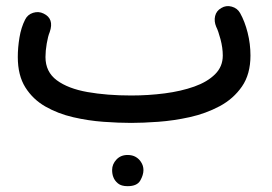

<svg xmlns="http://www.w3.org/2000/svg" viewBox="-20 -373 910 643"><path d="M39.6 -182.1Q39.6 -213.4 45.2 -247.3Q50.8 -281.2 64 -307.1Q72.3 -324.2 90.8 -330.1Q109.4 -335.9 126 -327.6Q162.1 -310.5 146.5 -265.6Q140.6 -251.5 136.5 -227.1Q132.3 -202.6 132.3 -182.1Q132.3 -132.3 170.2 -104.2Q208 -76.2 273.2 -64.7Q338.4 -53.2 419.4 -53.2Q477.1 -53.2 531.7 -60.3Q586.4 -67.4 630.4 -83Q674.3 -98.6 700.2 -124.3Q726.1 -149.9 726.1 -187Q726.1 -212.9 718.5 -241.5Q710.9 -270 704.1 -283.2Q696.3 -301.8 700.4 -319.3Q704.6 -336.9 721.2 -346.2Q737.3 -356 756.1 -350.8Q774.9 -345.7 784.2 -329.1Q799.8 -301.3 809.3 -263.7Q818.8 -226.1 818.8 -187Q818.8 -124.5 790.3 -83.3Q761.7 -42 715.6 -17.3Q669.4 7.3 615.5 19.3Q561.5 31.2 509.8 34.9Q458 38.6 419.4 38.6Q377 38.6 326.2 34.9Q275.4 31.2 224.9 19.5Q174.3 7.8 132.3 -16.1Q90.3 -40 64.9 -80.3Q39.6 -120.6 39.6 -182.1ZM355.5 196.3Q355.5 176.8 369.9 161.4Q384.3 146 407.2 146Q423.3 146 434.6 152.6Q445.8 159.2 452.1 169.4Q460.4 181.6 460.4 196.8Q460.4 212.9 449.7 231.7Q439 250.5 407.2 250.5Q386.2 250.5 375 241.2Q363.8 231.9 359.4 219.7Q355.5 209.5 355.5 196.3Z"/></svg>

Font: Mikhak-DS1-FD Medium
Style: Regular
Weight: 500
Designer: Amin Abedi
Version: Version 3.2